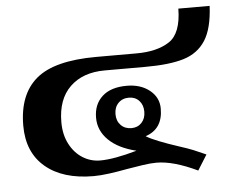

<svg xmlns="http://www.w3.org/2000/svg" viewBox="-46 -627 842 703"><g transform="rotate(-5 374.5 -275.5)"><path d="M505 -19Q483 -19 453.5 -14.5Q424 -10 394 -5Q363 1 330 5.5Q297 10 272 10Q159 10 95 -44Q31 -98 31 -196Q31 -311 98 -367.5Q165 -424 319 -424H467Q543 -424 588 -453.5Q633 -483 634 -574H749Q745 -491 717 -447.5Q689 -404 636.5 -388Q584 -372 495 -372H346Q265 -372 218 -326.5Q171 -281 171 -197Q171 -151 189 -116.5Q207 -82 236.5 -63.5Q266 -45 301 -45Q351 -45 436 -69Q370 -85 334.5 -120Q299 -155 299 -202Q299 -251 330.5 -280Q362 -309 421 -309Q472 -309 505 -282.5Q538 -256 538 -215Q538 -140 474 -119Q504 -100 596 -70Q606 -67 621.5 -61.5Q637 -56 644 -53L690 -33L655 23Q567 -19 505 -19ZM477 -209Q477 -234 462.5 -249.5Q448 -265 425 -265Q401 -265 386 -249.5Q371 -234 371 -209Q371 -184 386 -168.5Q401 -153 425 -153Q448 -153 462.5 -168.5Q477 -184 477 -209Z"/></g></svg>

Font: Taviraj DemiBold
Style: Regular
Weight: 600
Designer: Katatrad Team
Foundry: CadsonDemak
Version: Version 1.030